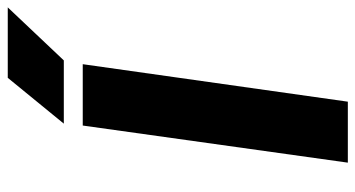

<svg xmlns="http://www.w3.org/2000/svg" viewBox="-236 -702 938 507"><g transform="rotate(-90 233.5 -449.0)"><path d="M57 0H218L317 -700H155ZM160 -750H327L467 -898H281Z"/></g></svg>

Font: Unageo
Style: Black-Italic
Weight: 900
Designer: Richard Sepsi
Foundry: Richard Sepsi
Version: Version 2.000